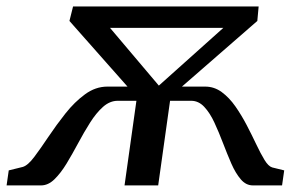

<svg xmlns="http://www.w3.org/2000/svg" viewBox="-78 -562 892 582"><path d="M-58 0 -51.5 -45.5 -9 -56Q6.5 -60.5 26 -86.5Q45.5 -112.5 69.2 -148Q93 -183.5 120.5 -218.2Q148 -253 179.8 -276.2Q211.5 -299.5 247.5 -299.5H308.5L132.5 -498.5L143.5 -542.5H706L702 -498.5L473.5 -299.5H544Q571.5 -299.5 594.2 -282.8Q617 -266 635.5 -239.5Q654 -213 669.8 -182.8Q685.5 -152.5 698.8 -124.5Q712 -96.5 723.8 -77.2Q735.5 -58 747 -54.5L783.5 -45.5L777 0H688.5Q667.5 0 651.8 -18.5Q636 -37 623.2 -66.2Q610.5 -95.5 598 -128.2Q585.5 -161 572 -190.2Q558.5 -219.5 541.2 -238Q524 -256.5 501.5 -256.5H437.5L401.5 0H299.5L335.5 -256.5H279Q255 -256.5 234.2 -238Q213.5 -219.5 195 -190.2Q176.5 -161 159 -128.2Q141.5 -95.5 123.8 -66.2Q106 -37 87 -18.5Q68 0 46.5 0ZM403.5 -302.5 599 -477.5H255.5Z"/></svg>

Font: Merriweather 48pt
Style: Italic
Weight: 400
Italic angle: -7.8°
Version: Version 2.101